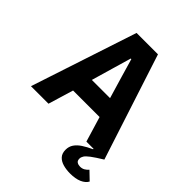

<svg xmlns="http://www.w3.org/2000/svg" viewBox="-248 -839 1193 1193"><g transform="rotate(45 348.5 -243.0)"><path d="M20 0 250 -698H438L665 0Q616 30 591.5 48.5Q567 67 559 80Q551 93 551 105Q551 124 562.5 131Q574 138 589 138Q607 138 620.5 130Q634 122 644 110L697 161Q684 185 653 198.5Q622 212 575 212Q542 212 513.5 204Q485 196 468 177.5Q451 159 451 127Q451 99 465.5 77.5Q480 56 506.5 38.5Q533 21 570 4V0H507L457 -166H224L174 0ZM420 -295 377 -440 342 -560H337L302 -440L260 -295Z"/></g></svg>

Font: IBM Plex Sans
Style: Regular
Weight: 400
Designer: Mike Abbink, Paul van der Laan, Pieter van Rosmalen
Foundry: Bold Monday
Version: Version 3.201